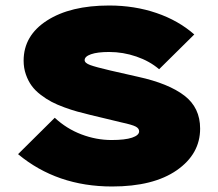

<svg xmlns="http://www.w3.org/2000/svg" viewBox="-20 -659 784 690"><path d="M699.2 -196.8Q699.2 -105.5 615.2 -47.1Q531.2 11.2 382.8 11.2Q184.6 11.2 44.9 -105L176.8 -235.8Q219.2 -196.3 272.7 -176Q326.2 -155.8 380.9 -155.8Q429.2 -155.8 454.6 -164.3Q480 -172.9 480 -187Q480 -197.8 467.3 -204.3Q454.6 -210.9 416 -219.2Q410.6 -220.2 361.3 -232.4Q312 -244.6 304.2 -246.1Q277.8 -252.4 257.6 -258.1Q237.3 -263.7 211.2 -273.2Q185.1 -282.7 165.5 -293Q146 -303.2 126.2 -318.4Q106.4 -333.5 93.8 -350.8Q81.1 -368.2 73 -391.4Q64.9 -414.6 64.9 -440.9Q64.9 -531.2 148.9 -585.2Q232.9 -639.2 372.1 -639.2Q463.4 -639.2 542.2 -612.3Q621.1 -585.4 678.2 -535.2L551.8 -410.2Q517.6 -439.5 470 -455.8Q422.4 -472.2 372.1 -472.2Q330.1 -472.2 307.1 -464.1Q284.2 -456.1 284.2 -442.9Q284.2 -432.6 304 -425.3Q323.7 -418 376 -405.8L477.1 -382.8Q585.9 -358.9 642.6 -315.4Q699.2 -272 699.2 -196.8Z"/></svg>

Font: Sinkin Sans 900 X Black
Style: Regular
Weight: 950
Designer: Keith Bates
Foundry: K-Type
Version: Sinkin Sans (version 1.0)  by Keith Bates   •   © 2014   www